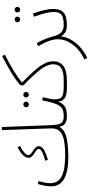

<svg xmlns="http://www.w3.org/2000/svg" viewBox="548 -1302 983 2120"><g transform="rotate(-90 1040.0 -241.5)"><path d="M335 -205 326 -234Q379 -248 407 -261Q435 -274 445.5 -284.5Q456 -295 456 -304Q456 -319 441 -331Q426 -343 406.5 -355Q387 -367 372.5 -382.5Q358 -398 358 -420Q358 -440 381 -471.5Q404 -503 475 -539L489 -513Q446 -491 417 -466Q388 -441 388 -420Q388 -405 403 -392.5Q418 -380 437.5 -367.5Q457 -355 471.5 -340Q486 -325 486 -303Q486 -278 454 -253.5Q422 -229 335 -205Z M363 21Q212 21 127.5 -24.5Q43 -70 43 -171Q43 -205 51 -244Q59 -283 69 -316L101 -307Q93 -280 85.5 -246Q78 -212 78 -178Q78 -90 154.5 -52Q231 -14 384 -14Q493 -14 559.5 -29Q626 -44 655.5 -79Q685 -114 683 -172L664 -713H698L718 -179Q720 -127 727 -94Q734 -61 755 -45.5Q776 -30 818 -30Q837 -30 837 -13Q837 -6 830.5 -0.5Q824 5 814 5Q771 5 740 -12Q709 -29 701 -80Q668 -19 580 1Q492 21 363 21Z M1055 -415Q1042 -415 1033 -424Q1024 -433 1024 -445Q1024 -458 1033 -467Q1042 -476 1055 -476Q1068 -476 1077 -467Q1086 -458 1086 -445Q1086 -433 1077 -424Q1068 -415 1055 -415ZM948 -415Q934 -415 925 -424Q916 -433 916 -445Q916 -458 925 -467Q934 -476 948 -476Q960 -476 969 -467Q978 -458 978 -445Q978 -433 969 -424Q960 -415 948 -415Z M814 5 819 -30Q853 -30 878.5 -37Q904 -44 924.5 -67.5Q945 -91 961 -139Q977 -187 992 -268L1027 -261Q1016 -212 1010 -183Q1004 -154 1004 -123Q1004 -95 1012.5 -74Q1021 -53 1049.5 -41.5Q1078 -30 1138 -30Q1148 -30 1152 -25Q1156 -20 1156 -13Q1156 -6 1150.5 -0.5Q1145 5 1133 5Q1050 5 1016 -19Q982 -43 979 -91Q961 -49 938 -28.5Q915 -8 884.5 -1.5Q854 5 814 5Z M1133 5 1138 -30H1214Q1283 -30 1321.5 -44.5Q1360 -59 1375.5 -85.5Q1391 -112 1391 -147Q1391 -188 1365 -236.5Q1339 -285 1291 -337Q1241 -394 1211.5 -422.5Q1182 -451 1169.5 -463Q1157 -475 1157 -481Q1157 -509 1173 -522Q1222 -562 1298 -608.5Q1374 -655 1481 -710L1497 -680Q1392 -627 1314.5 -579Q1237 -531 1189 -491Q1231 -448 1272.5 -405.5Q1314 -363 1348.5 -320Q1383 -277 1403.5 -233.5Q1424 -190 1424 -145Q1424 -76 1374.5 -35.5Q1325 5 1211 5Z M1460 230 1444 198Q1510 168 1560.5 122Q1611 76 1639 20Q1667 -36 1667 -95Q1667 -143 1646.5 -197.5Q1626 -252 1591 -311L1624 -329Q1652 -278 1670.5 -232.5Q1689 -187 1699 -146Q1712 -90 1741 -60Q1770 -30 1823 -30Q1833 -30 1837 -25Q1841 -20 1841 -13Q1841 -6 1835 -0.5Q1829 5 1818 5Q1775 5 1745 -12.5Q1715 -30 1699 -60Q1690 8 1653 65.5Q1616 123 1564.5 165Q1513 207 1460 230Z M1994 -511Q1981 -511 1972 -520Q1963 -529 1963 -541Q1963 -554 1972 -563Q1981 -572 1994 -572Q2007 -572 2016 -563Q2025 -554 2025 -541Q2025 -529 2016 -520Q2007 -511 1994 -511ZM1887 -511Q1873 -511 1864 -520Q1855 -529 1855 -541Q1855 -554 1864 -563Q1873 -572 1887 -572Q1899 -572 1908 -563Q1917 -554 1917 -541Q1917 -529 1908 -520Q1899 -511 1887 -511Z M1818 5 1823 -30Q1906 -30 1937 -54Q1968 -78 1968 -138Q1968 -183 1954 -237.5Q1940 -292 1916 -358L1951 -371Q1973 -310 1987.5 -251Q2002 -192 2002 -146Q2002 -69 1962.5 -32Q1923 5 1818 5Z"/></g></svg>

Font: Noto Sans Arabic SemCond ExtLt
Style: Regular
Weight: 200
Width: 4
Designer: Monotype Design Team, Nadine Chahine, Nizar Qandah and Khaled Hosny
Foundry: Monotype Imaging Inc.
Version: Version 2.012; ttfautohint (v1.8.4.7-5d5b)